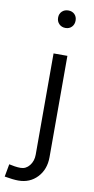

<svg xmlns="http://www.w3.org/2000/svg" viewBox="-153 -732 480 984"><g transform="rotate(10 86.5 -239.5)"><path d="M18 146Q46 146 64.5 122.5Q83 99 83 66V-461H155V66Q155 130 116.5 171Q78 212 18 212Q-9 212 -54 204L-42 138Q-29 141 -13 143.5Q3 146 18 146ZM165 -646Q165 -626 152.5 -613Q140 -600 120 -600Q100 -600 87 -613Q74 -626 74 -646Q74 -666 87 -678.5Q100 -691 120 -691Q140 -691 152.5 -678.5Q165 -666 165 -646Z"/></g></svg>

Font: SUITE
Style: Regular
Weight: 400
Designer: Sun
Foundry: Sun
Version: Version 2.040